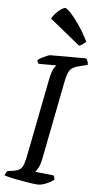

<svg xmlns="http://www.w3.org/2000/svg" viewBox="-73 -1003 523 1040"><g transform="rotate(5 188.5 -483.0)"><path d="M174 0Q167 0 149 -2.5Q131 -5 107 -9Q83 -13 59 -17.5Q35 -22 16.5 -26.5Q-2 -31 -10 -34Q-8 -42 -3.5 -49Q1 -56 5 -59L35 -63Q60 -67 72.5 -76.5Q85 -86 91.5 -107Q98 -128 105 -164L185 -573Q195 -620 205.5 -635.5Q216 -651 218 -652H121Q119 -655 116.5 -659Q114 -663 113 -671Q120 -678 134 -685.5Q148 -693 161.5 -698.5Q175 -704 180 -704H375Q379 -700 383 -690.5Q387 -681 387 -670L337 -657Q303 -649 290.5 -630Q278 -611 270 -571L185 -136Q180 -111 170.5 -93Q161 -75 154 -68L254 -57Q257 -53 259 -46Q261 -39 261 -34Q245 -21 219 -10.5Q193 0 174 0ZM331 -769 167 -902Q174 -917 188.5 -932Q203 -947 217 -956.5Q231 -966 238 -966Q247 -966 267.5 -944.5Q288 -923 315 -884.5Q342 -846 368 -794Q364 -790 353 -781Q342 -772 331 -769Z"/></g></svg>

Font: Texturina 12pt Medium
Style: Italic
Weight: 500
Italic angle: -11°
Designer: Guillermo Torres Carreño
Foundry: Omnibus-Type
Version: Version 1.002